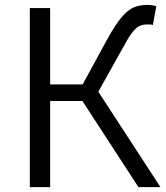

<svg xmlns="http://www.w3.org/2000/svg" viewBox="-20 -765 680 785"><path d="M102 0V-732H185V-420H318L421 -609Q453 -666 477.5 -695Q502 -724 526.5 -734.5Q551 -745 582 -745Q604 -745 619 -739L605 -663Q598 -665 591.5 -665Q585 -665 580 -665Q564 -665 550 -658.5Q536 -652 520.5 -632Q505 -612 482 -569L382 -390L636 0H546L317 -352H185V0Z"/></svg>

Font: Source Han Sans SC Normal
Style: Regular
Weight: 350
Designer: Ryoko NISHIZUKA 西塚涼子 (kana, bopomofo & ideographs); Paul D. Hunt (Latin, Greek & Cyrillic); Sandoll Communications 산돌커뮤니
Foundry: Adobe
Version: Version 2.004;hotconv 1.0.118;makeotfexe 2.5.65603